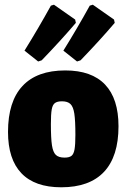

<svg xmlns="http://www.w3.org/2000/svg" viewBox="-20 -783 537 815"><path d="M483 -247Q483 -119 421.5 -53.5Q360 12 240 12Q128 12 71 -47.5Q14 -107 14 -223Q14 -352 75.5 -418Q137 -484 257 -484Q369 -484 426 -424Q483 -364 483 -247ZM196 -257Q196 -196 200.5 -166.5Q205 -137 217 -125.5Q229 -114 254 -114Q274 -114 283.5 -121.5Q293 -129 296.5 -149.5Q300 -170 300 -211Q300 -271 295.5 -300.5Q291 -330 279 -341.5Q267 -353 243 -353Q223 -353 213 -345.5Q203 -338 199.5 -318Q196 -298 196 -257ZM196 -759 209 -763 299 -700 302 -686Q240 -613 157 -527L142 -522L84 -568Q143 -663 196 -759ZM361 -759 374 -763 464 -700 467 -686Q405 -613 322 -527L307 -522L249 -568Q308 -663 361 -759Z"/></svg>

Font: Luna Sans Black
Style: Regular
Weight: 900
Designer: Juan Pablo del Peral
Foundry: Huerta Tipografica
Version: Version 2.001; ttfautohint (v1.5)